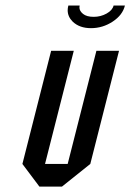

<svg xmlns="http://www.w3.org/2000/svg" viewBox="-20 -687 480 707"><path d="M168.3 -500H251.7L145.8 -83.3H229.2L335 -500H418.3L312.5 -83.3L208.3 0H125L62.5 -83.3ZM398.3 -666.7H440Q431.7 -631.7 395 -607.5Q358.3 -583.3 315 -583.3Q272.5 -583.3 247.5 -607.5Q229.2 -625.8 229.2 -649.2Q229.2 -657.5 231.7 -666.7H273.3Q272.5 -662.5 272.5 -659.2Q272.5 -646.7 285.8 -635.8Q299.2 -625 325 -625Q350.8 -625 372.5 -637.1Q394.2 -649.2 398.3 -666.7Z"/></svg>

Font: Yulong
Style: Italic
Weight: 400
Italic angle: -14.25°
Designer: GGBotNet
Foundry: f0n7.com
Version: 1.00